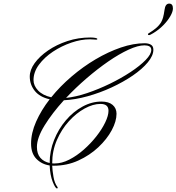

<svg xmlns="http://www.w3.org/2000/svg" viewBox="-20 -926 987 1074"><path d="M298.3 127.9Q289.6 127.9 274.9 91.3Q260.3 54.7 257.8 -0.5Q213.4 -6.8 183.6 -37.4Q153.8 -67.9 153.8 -122.6Q153.8 -182.1 182.1 -245.8Q210.4 -309.6 257.8 -370.6Q201.7 -383.3 174.1 -418.2Q146.5 -453.1 146.5 -498Q146.5 -534.7 173.8 -572.8Q201.2 -610.8 248.8 -643.6Q296.4 -676.3 357.2 -696.3Q418 -716.3 484.9 -716.3Q501 -716.3 512.7 -714.1Q524.4 -711.9 524.4 -708Q524.4 -704.1 518.1 -704.1Q512.7 -704.1 503.7 -705.1Q494.6 -706.1 482.4 -706.1Q433.6 -706.1 378.9 -687.5Q324.2 -668.9 276.1 -637Q228 -605 197.8 -564Q167.5 -522.9 167.5 -478Q167.5 -446.8 193.1 -419.7Q218.8 -392.6 266.6 -381.8Q316.4 -443.4 380.4 -498Q444.3 -552.7 515.1 -594.5Q585.9 -636.2 656.2 -660.2Q726.6 -684.1 789.1 -684.1Q810.1 -684.1 824 -676Q837.9 -668 837.9 -647.9Q837.9 -614.7 806.6 -577.1Q775.4 -539.6 722.7 -503.4Q669.9 -467.3 604.5 -437Q539.1 -406.7 469.7 -387.5Q400.4 -368.2 337.4 -365.2Q272 -293.5 229.2 -224.1Q186.5 -154.8 186.5 -104Q186.5 -65.4 205.8 -43.2Q225.1 -21 257.8 -14.2Q257.8 -81.1 282.5 -142.8Q307.1 -204.6 348.6 -253.2Q390.1 -301.8 441.7 -329.8Q493.2 -357.9 547.4 -357.9Q588.4 -357.9 610.1 -339.1Q631.8 -320.3 631.8 -289.6Q631.8 -247.6 605 -197.5Q578.1 -147.5 530 -102.3Q481.9 -57.1 418.2 -28.1Q354.5 1 280.8 1Q274.9 1 272 0.5Q272.9 26.9 279.1 62.7Q285.2 98.6 300.8 119.1Q302.7 121.6 302.7 123Q302.7 124.5 302.7 125.5Q302.7 127.9 298.3 127.9ZM349.6 -378.4Q403.3 -383.8 467.3 -405.3Q531.2 -426.8 594.5 -457.5Q657.7 -488.3 710.2 -522.9Q762.7 -557.6 794.4 -590.1Q826.2 -622.6 826.2 -646.5Q826.2 -660.6 815.7 -666.5Q805.2 -672.4 788.1 -672.4Q752 -672.4 699.2 -648.2Q646.5 -624 585.9 -582.3Q525.4 -540.5 464.4 -488Q403.3 -435.5 349.6 -378.4ZM286.1 -11.7Q325.7 -11.7 367.7 -33.2Q409.7 -54.7 448.7 -89.1Q487.8 -123.5 519 -163.3Q550.3 -203.1 568.6 -241.2Q586.9 -279.3 586.9 -306.6Q586.9 -344.7 542 -344.7Q500.5 -344.7 453.6 -319.1Q406.7 -293.5 365.5 -248Q324.2 -202.6 298.1 -142.3Q272 -82 272 -12.7V-12.2Q275.4 -11.7 279.1 -11.7Q282.7 -11.7 286.1 -11.7ZM813.5 -729.5Q807.6 -729.5 807.6 -734.4Q807.6 -737.3 810.5 -739Q813.5 -740.7 819.8 -745.1Q834 -753.4 851.6 -767.8Q869.1 -782.2 880.9 -800.8Q887.7 -812.5 892.1 -828.1Q896.5 -843.8 900.4 -871.1Q904.8 -905.8 926.3 -905.8Q947.3 -905.8 947.3 -878.9Q947.3 -860.8 932.9 -835.7Q918.5 -810.5 893.8 -785.2Q869.1 -759.8 837.4 -740.7Q819.3 -729.5 813.5 -729.5Z"/></svg>

Font: Pinyon Script
Style: Regular
Weight: 400
Designer: Nicole Fally, Eben Sorkin
Foundry: Sorkin Type Co.
Version: Version 1.008; ttfautohint (v1.8.4.7-5d5b)